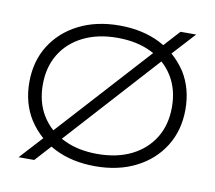

<svg xmlns="http://www.w3.org/2000/svg" viewBox="-71 -672 879 785"><g transform="rotate(10 368.0 -280.0)"><path d="M617 -590H682L596 -496Q628 -468 651 -433Q692 -367 692 -280Q692 -194 651 -128Q610 -62 537 -25Q464 12 368 12Q272 12 199 -25Q189 -30 179 -36L119 30H54L140 -64Q108 -92 85 -128Q44 -194 44 -280Q44 -367 85 -432.5Q126 -498 199 -535Q272 -572 368 -572Q464 -572 537 -535Q547 -530 557 -524ZM522 -485Q516 -488 510 -491Q450 -521 368 -521Q287 -521 226.5 -491Q166 -461 133 -407Q100 -353 100 -280Q100 -207 133 -153Q150 -125 175 -103ZM368 -39Q450 -39 510 -69Q570 -99 603 -153Q636 -207 636 -280Q636 -353 603 -407Q586 -435 561 -457L215 -75Q220 -72 227 -69Q287 -39 368 -39Z"/></g></svg>

Font: Bounded
Style: Regular
Weight: 200
Designer: Vlad Churkin
Version: Version 1.0